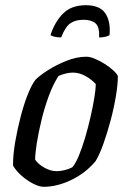

<svg xmlns="http://www.w3.org/2000/svg" viewBox="-20 -718 500 738"><path d="M148 0Q131 0 107.5 -12Q84 -24 62.5 -43Q41 -62 30 -82Q30 -124 38.5 -173Q47 -222 59.5 -270Q72 -318 87 -355.5Q102 -393 116 -411Q130 -426 162.5 -447Q195 -468 235 -484Q275 -500 312 -500Q326 -500 345 -492Q364 -484 383 -472Q402 -460 416 -447Q430 -434 433 -425Q433 -394 425.5 -348.5Q418 -303 405 -254.5Q392 -206 377 -164Q362 -122 347 -98Q308 -52 253.5 -26Q199 0 148 0ZM199 -60Q211 -60 228 -64Q245 -68 258 -75Q271 -90 283.5 -120.5Q296 -151 307.5 -190Q319 -229 328 -268.5Q337 -308 342.5 -341.5Q348 -375 348 -395Q333 -412 309 -425.5Q285 -439 260 -439Q247 -439 233 -435.5Q219 -432 205 -426Q184 -394 167.5 -349Q151 -304 139.5 -256.5Q128 -209 121.5 -168Q115 -127 115 -104Q127 -87 150.5 -73.5Q174 -60 199 -60ZM215 -574Q200 -574 189 -577Q178 -580 174 -583Q191 -635 223 -666.5Q255 -698 310 -698Q364 -698 385 -666.5Q406 -635 401 -583Q397 -580 386 -577Q375 -574 361 -574Q363 -615 347 -628.5Q331 -642 301 -642Q270 -642 250.5 -628.5Q231 -615 215 -574Z"/></svg>

Font: Texturina
Style: Italic
Weight: 400
Italic angle: -11°
Designer: Guillermo Torres Carreño
Foundry: Omnibus-Type
Version: Version 1.002; ttfautohint (v1.8.3)